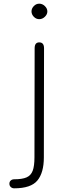

<svg xmlns="http://www.w3.org/2000/svg" viewBox="-20 -730 358 1042"><path d="M151 -668Q151 -684 163.5 -697Q176 -710 193 -710Q210 -710 223.5 -697Q237 -684 237 -668Q237 -652 223.5 -639Q210 -626 193 -626Q176 -626 163.5 -639Q151 -652 151 -668ZM31 267Q31 256 38.5 249.5Q46 243 57 243Q101 243 124.5 232.5Q148 222 157.5 196.5Q167 171 167 124L168 -468Q168 -500 193 -500Q219 -500 219 -468L218 124Q218 207 183 249.5Q148 292 57 292Q46 292 38.5 285Q31 278 31 267Z"/></svg>

Font: Kodchasan ExtraLight
Style: Regular
Weight: 275
Version: Version 1.000; ttfautohint (v1.6)